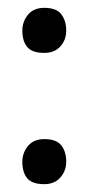

<svg xmlns="http://www.w3.org/2000/svg" viewBox="-20 -464 223 490"><path d="M93 -329Q62 -329 49.5 -344Q37 -359 37 -386Q37 -409 51.5 -426.5Q66 -444 93 -444Q124 -444 136.5 -427.5Q149 -411 149 -386Q149 -362 134 -345.5Q119 -329 93 -329ZM93 6Q62 6 49.5 -9Q37 -24 37 -51Q37 -74 51.5 -91.5Q66 -109 93 -109Q124 -109 136.5 -93Q149 -77 149 -51Q149 -28 134 -11Q119 6 93 6Z"/></svg>

Font: Yanone Kaffeesatz ExtraLight
Style: Regular
Weight: 400
Version: Version 2.003